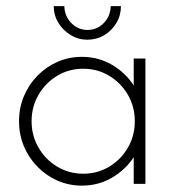

<svg xmlns="http://www.w3.org/2000/svg" viewBox="-20 -589 557 615"><path d="M242.4 5.6Q200.7 5.6 164.2 -10.4Q127.8 -26.4 100 -54.9Q72.2 -83.3 56.6 -120.5Q41 -157.6 41 -200.7Q41 -243.8 56.6 -280.9Q72.2 -318.1 100 -346.5Q127.8 -375 164.2 -391Q200.7 -406.9 242.4 -406.9Q295.1 -406.9 338.5 -381.6Q381.9 -356.2 408.3 -315.3V-401.4H445.8V0H408.3V-85.4Q381.9 -45.1 338.5 -19.8Q295.1 5.6 242.4 5.6ZM246.5 -32.6Q292.4 -32.6 329.9 -55.2Q367.4 -77.8 389.6 -116Q411.8 -154.2 411.8 -200.7Q411.8 -247.2 389.6 -285.4Q367.4 -323.6 329.9 -346.2Q292.4 -368.8 246.5 -368.8Q200.7 -368.8 163.2 -346.2Q125.7 -323.6 103.5 -285.4Q81.2 -247.2 81.2 -200.7Q81.2 -154.2 103.5 -116Q125.7 -77.8 163.2 -55.2Q200.7 -32.6 246.5 -32.6ZM259.7 -461.8Q230.6 -461.8 206.2 -476.7Q181.9 -491.7 167 -516Q152.1 -540.3 152.1 -569.4H186.1Q186.8 -537.5 208.3 -515.3Q229.9 -493.1 260.4 -493.1Q291 -493.1 312.5 -515.3Q334 -537.5 334.7 -569.4H367.4Q367.4 -539.6 352.8 -515.3Q338.2 -491 313.9 -476.4Q289.6 -461.8 259.7 -461.8Z"/></svg>

Font: Afacad Flux ExtraLight
Style: Regular
Weight: 250
Designer: Kristian Moeller
Foundry: Dicotype
Version: Version 1.100